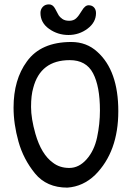

<svg xmlns="http://www.w3.org/2000/svg" viewBox="-20 -857 596 878"><path d="M419 -797Q419 -755 380.5 -726Q342 -697 293 -697Q244 -697 204.5 -725Q165 -753 165 -798Q165 -814 175.5 -825.5Q186 -837 204 -837Q222 -837 232.5 -816.5Q243 -796 248 -787.5Q253 -779 265 -770.5Q277 -762 296.5 -762Q316 -762 328 -773Q340 -784 354.5 -808.5Q369 -833 385 -833Q401 -833 410 -823Q419 -813 419 -797ZM306 -665Q376 -665 425 -620Q521 -534 521 -348.5Q521 -163 415 -57Q360 -4 288 1Q193 1 140 -64Q87 -129 64.5 -209.5Q42 -290 42 -365Q42 -493 103 -576Q167 -665 306 -665ZM299 -582Q165 -582 132 -455Q122 -421 122 -368Q122 -315 142 -245Q169 -151 222 -113Q253 -89 297 -89Q341 -89 376 -128.5Q411 -168 424 -229Q437 -290 437 -352Q437 -462 405.5 -522Q374 -582 299 -582Z"/></svg>

Font: Patrick Hand
Style: Regular
Weight: 400
Designer: Patrick Wagesreiter
Foundry: Patrick Wagesreiter
Version: Version 1.003;PS 001.003;hotconv 1.0.70;makeotf.lib2.5.58329